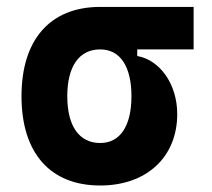

<svg xmlns="http://www.w3.org/2000/svg" viewBox="-20 -538 626 567"><path d="M275.9 9.8C413.1 9.8 503.4 -74.2 503.4 -201.2C503.4 -289.1 452.6 -360.8 385.3 -372.6V-392.1H551.8V-517.6H275.9C128.4 -517.6 43.5 -421.4 43.5 -253.9C43.5 -85.9 128.4 9.8 275.9 9.8ZM275.9 -115.7C213.9 -115.7 178.7 -165.5 178.7 -253.9C178.7 -342.3 213.9 -392.1 275.9 -392.1C334.5 -392.1 368.2 -342.3 368.2 -253.9C368.2 -165.5 334.5 -115.7 275.9 -115.7Z"/></svg>

Font: CaskaydiaCove Nerd Font
Style: Bold
Weight: 700
Designer: Aaron Bell
Foundry: Saja Typeworks
Version: Version 2111.1;Nerd Fonts 2.3.0